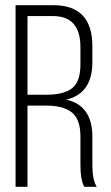

<svg xmlns="http://www.w3.org/2000/svg" viewBox="-20 -720 426 740"><path d="M186 -700Q336 -700 336 -542V-481Q336 -359 235 -336Q336 -314 336 -193V-84Q336 -26 353 0H305Q290 -26 290 -84V-194Q290 -260 257 -286.5Q224 -313 159 -313H86V0H40V-700ZM160 -355Q226 -355 258 -380Q290 -405 290 -472V-538Q290 -658 185 -658H86V-355Z"/></svg>

Font: Bebas Neue Book
Style: Regular
Weight: 300
Designer: Ryoichi Tsunekawa
Foundry: Ryoichi Tsunekawa
Version: Version 1.003;PS 001.003;hotconv 1.0.88;makeotf.lib2.5.64775